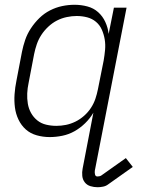

<svg xmlns="http://www.w3.org/2000/svg" viewBox="-20 -562 590 804"><path d="M389 222Q373 222 358.5 217.5Q344 213 335 201.5Q326 190 324.5 174.5Q323 159 326 144L371 -90Q357 -66 336.5 -46Q316 -26 292 -12.5Q268 1 241 6.5Q214 12 188 12Q160 12 133.5 4.5Q107 -3 88 -20Q69 -37 57.5 -61Q46 -85 42.5 -112Q39 -139 41 -167.5Q43 -196 49 -225L72 -345Q77 -370 85.5 -395Q94 -420 109.5 -443.5Q125 -467 145 -486.5Q165 -506 189.5 -518.5Q214 -531 240 -536.5Q266 -542 292 -542Q320 -542 346 -535Q372 -528 391 -511Q410 -494 421 -470Q432 -446 435 -420L457 -530H510L377 153Q376 161 378 169Q380 177 388 177Q392 177 396.5 176Q401 175 404 173L507 100L536 137L433 210Q424 217 412 219.5Q400 222 389 222ZM216 -35Q236 -35 256 -39Q276 -43 295.5 -52.5Q315 -62 332 -77Q349 -92 361 -110.5Q373 -129 379.5 -148.5Q386 -168 390 -188L414 -308Q418 -331 420 -353.5Q422 -376 418.5 -397Q415 -418 406.5 -437.5Q398 -457 382 -470.5Q366 -484 345 -489.5Q324 -495 301 -495Q281 -495 259.5 -490.5Q238 -486 218.5 -476Q199 -466 182 -450Q165 -434 153 -415.5Q141 -397 134 -376.5Q127 -356 123 -336L100 -216Q95 -193 94 -171Q93 -149 96.5 -128Q100 -107 110 -89Q120 -71 136 -58Q152 -45 173 -40Q194 -35 216 -35Z"/></svg>

Font: Lode Dark Term
Style: Italic
Weight: 400
Italic angle: -11°
Monospace: yes
Designer: Belleve Invis
Foundry: Belleve Invis
Version: Version 29.2.0